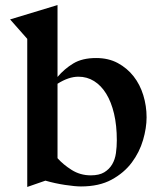

<svg xmlns="http://www.w3.org/2000/svg" viewBox="-20 -730 638 761"><path d="M208 -425Q235 -457 270.5 -478.5Q306 -500 361 -500Q410 -500 447 -480Q484 -460 509.5 -427.5Q535 -395 548 -352.5Q561 -310 561 -265Q561 -223 547 -175Q533 -127 502.5 -86Q472 -45 422.5 -18Q373 9 301 9Q278 9 238 3Q198 -3 160 -14L88 11V-576L20 -653L208 -710ZM208 -103Q230 -78 264 -56.5Q298 -35 340 -35Q373 -35 393 -47Q413 -59 424.5 -78.5Q436 -98 439.5 -123Q443 -148 443 -174Q443 -233 432 -279.5Q421 -326 401 -358.5Q381 -391 353 -408.5Q325 -426 291 -426Q252 -426 208 -398Z"/></svg>

Font: Bluu Next Cyrillic
Style: Bold
Weight: 700
Designer: Igor Stepanchenko
Foundry: Igor Stepanchenko
Version: Version 1.000